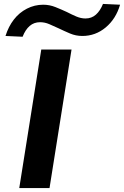

<svg xmlns="http://www.w3.org/2000/svg" viewBox="-20 -957 631 977"><path d="M78 0 190 -705H344L232 0ZM95 -770 8 -774Q23 -822 50.5 -857.5Q78 -893 117 -913Q156 -933 200 -933Q232 -933 262 -921Q292 -909 320 -896Q345 -883 368.5 -873Q392 -863 415 -863Q446 -863 468 -882.5Q490 -902 504 -937L591 -933Q570 -861 518 -817.5Q466 -774 399 -774Q366 -774 336.5 -786.5Q307 -799 278 -813Q254 -824 231 -834Q208 -844 184 -844Q153 -844 131 -825Q109 -806 95 -770Z"/></svg>

Font: Nunito Sans 7pt Expanded
Style: Bold Italic
Weight: 700
Width: 7
Italic angle: -9°
Designer: Vernon Adams
Foundry: Vernon Adams
Version: Version 3.101;gftools[0.9.27]